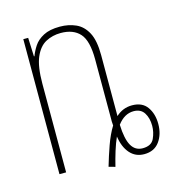

<svg xmlns="http://www.w3.org/2000/svg" viewBox="-89 -617 678 724"><g transform="rotate(-15 250.0 -254.5)"><path d="M249 21Q260 -17 274 -56.5Q288 -96 306 -125Q305 -134 305 -140Q305 -146 305 -153V-383Q305 -456 279.5 -484.5Q254 -513 205 -513Q173 -513 146.5 -499Q120 -485 104.5 -449Q89 -413 89 -346V0H63V-527H82L85 -454H87Q94 -473 106.5 -492Q119 -511 143.5 -524Q168 -537 208 -537Q242 -537 270 -524.5Q298 -512 314.5 -481Q331 -450 331 -393V-155Q358 -180 394 -180Q434 -180 453 -153Q472 -126 472 -87Q472 -46 451.5 -18Q431 10 392 10Q358 10 336.5 -14.5Q315 -39 309 -81Q299 -59 290 -30Q281 -1 274 28ZM392 -13Q426 -13 437 -37Q448 -61 448 -86Q448 -116 435 -136.5Q422 -157 394 -157Q358 -157 331 -121Q333 -65 348 -39Q363 -13 392 -13Z"/></g></svg>

Font: Noto Sans Mono ExtraCondensed Thin
Style: Regular
Weight: 100
Width: 2
Designer: Monotype Design Team
Foundry: Monotype Imaging Inc.
Version: Version 2.014; ttfautohint (v1.8.4.7-5d5b)